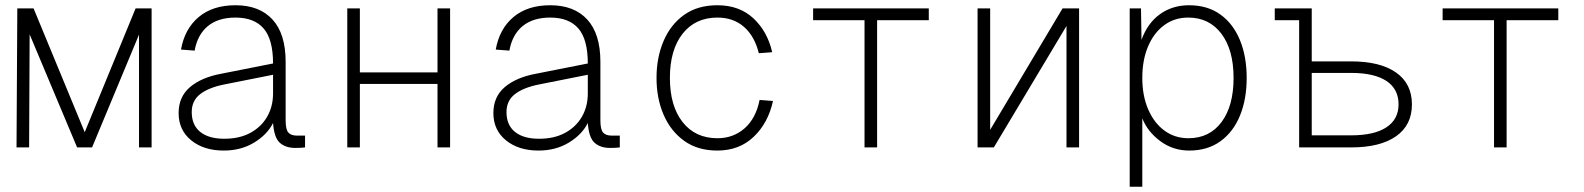

<svg xmlns="http://www.w3.org/2000/svg" viewBox="-20 -562 6040 732"><path d="M43 0 46 -530H108L303 -58L497 -530H558V0H510V-430L331 0H274L93 -431L91 0Z M833 12Q757 12 709 -27Q661 -66 661 -131Q661 -193 704.5 -230Q748 -267 824 -281L1021 -320Q1021 -412 985 -453.5Q949 -495 878 -495Q812 -495 772.5 -462.5Q733 -430 722 -369L670 -373Q684 -452 737.5 -497Q791 -542 878 -542Q969 -542 1019 -487.5Q1069 -433 1069 -326V-103Q1069 -68 1079.5 -56.5Q1090 -45 1112 -45H1143V0Q1138 1 1126.5 1.5Q1115 2 1106 2Q1069 2 1047 -17.5Q1025 -37 1021 -93Q999 -49 949 -18.5Q899 12 833 12ZM835 -33Q893 -33 934.5 -55.5Q976 -78 998.5 -117Q1021 -156 1021 -206V-277L835 -240Q775 -228 743 -203Q711 -178 711 -135Q711 -85 743.5 -59Q776 -33 835 -33Z M1304 0V-530H1352V-286H1648V-530H1696V0H1648V-242H1352V0Z M2033 12Q1957 12 1909 -27Q1861 -66 1861 -131Q1861 -193 1904.5 -230Q1948 -267 2024 -281L2221 -320Q2221 -412 2185 -453.5Q2149 -495 2078 -495Q2012 -495 1972.5 -462.5Q1933 -430 1922 -369L1870 -373Q1884 -452 1937.5 -497Q1991 -542 2078 -542Q2169 -542 2219 -487.5Q2269 -433 2269 -326V-103Q2269 -68 2279.5 -56.5Q2290 -45 2312 -45H2343V0Q2338 1 2326.5 1.5Q2315 2 2306 2Q2269 2 2247 -17.5Q2225 -37 2221 -93Q2199 -49 2149 -18.5Q2099 12 2033 12ZM2035 -33Q2093 -33 2134.5 -55.5Q2176 -78 2198.5 -117Q2221 -156 2221 -206V-277L2035 -240Q1975 -228 1943 -203Q1911 -178 1911 -135Q1911 -85 1943.5 -59Q1976 -33 2035 -33Z M2715 12Q2640 12 2588.5 -25Q2537 -62 2510 -124.5Q2483 -187 2483 -265Q2483 -343 2510 -406Q2537 -469 2588.5 -505.5Q2640 -542 2715 -542Q2799 -542 2852.5 -492Q2906 -442 2924 -363L2873 -359Q2857 -424 2816.5 -459.5Q2776 -495 2715 -495Q2631 -495 2582.5 -433.5Q2534 -372 2534 -265Q2534 -158 2582.5 -96.5Q2631 -35 2715 -35Q2776 -35 2819 -73Q2862 -111 2876 -181L2927 -177Q2909 -94 2854 -41Q2799 12 2715 12Z M3276 0V-485H3080V-530H3521V-485H3324V0Z M3707 0V-530H3755V-67L4031 -530H4094V0H4046V-463L3769 0Z M4287 150V-530H4330L4332 -410Q4355 -474 4402.5 -508Q4450 -542 4513 -542Q4584 -542 4633 -506.5Q4682 -471 4707.5 -408.5Q4733 -346 4733 -265Q4733 -184 4707.5 -121.5Q4682 -59 4633 -23.5Q4584 12 4514 12Q4452 12 4403.5 -24Q4355 -60 4335 -111V150ZM4511 -35Q4591 -35 4637 -96.5Q4683 -158 4683 -265Q4683 -372 4636.5 -433.5Q4590 -495 4510 -495Q4458 -495 4418.5 -466Q4379 -437 4357 -385Q4335 -333 4335 -265Q4335 -197 4357.5 -145Q4380 -93 4419.5 -64Q4459 -35 4511 -35Z M4933 0V-485H4840V-530H4981V-328H5131Q5242 -328 5302.5 -285.5Q5363 -243 5363 -164Q5363 -85 5302.5 -42.5Q5242 0 5131 0ZM4981 -46H5131Q5219 -46 5265.5 -76.5Q5312 -107 5312 -164Q5312 -223 5265.5 -253.5Q5219 -284 5131 -284H4981Z M5676 0V-485H5480V-530H5921V-485H5724V0Z"/></svg>

Font: Geist Mono ExtraLight
Style: Regular
Weight: 200
Monospace: yes
Designer: Basement.studio, Andrés Briganti, Mateo Zaragoza
Foundry: Basement.studio, Vercel, Andrés Briganti, Guido Ferreyra, Mateo Zaragoza
Version: Version 1.500; ttfautohint (v1.8.4.7-5d5b)